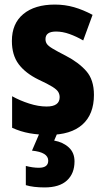

<svg xmlns="http://www.w3.org/2000/svg" viewBox="-20 -580 461 840"><path d="M391 -165Q391 -80 340.5 -35Q290 10 194 10Q149 10 109.5 3Q70 -4 33 -21V-159Q67 -140 107.5 -127Q148 -114 184 -114Q241 -114 241 -155Q241 -167 235 -177.5Q229 -188 209 -200.5Q189 -213 148 -232Q91 -260 61.5 -299.5Q32 -339 32 -401Q32 -477 82 -518.5Q132 -560 220 -560Q264 -560 304 -548.5Q344 -537 385 -515L344 -403Q315 -420 284.5 -431Q254 -442 225 -442Q179 -442 179 -409Q179 -397 185 -388Q191 -379 210 -367.5Q229 -356 268 -336Q324 -307 357.5 -269Q391 -231 391 -165ZM306 126Q306 179 273 209.5Q240 240 175 240Q151 240 130 237.5Q109 235 93 230V146Q124 154 150 154Q191 154 191 123Q191 86 120 79L154 0H232L217 35Q256 42 281 65Q306 88 306 126Z"/></svg>

Font: Noto Sans Myanmar Condensed ExtraBold
Style: Regular
Weight: 800
Width: 3
Designer: Monotype Design Team
Foundry: Monotype Imaging Inc.
Version: Version 2.107; ttfautohint (v1.8.4.7-5d5b)